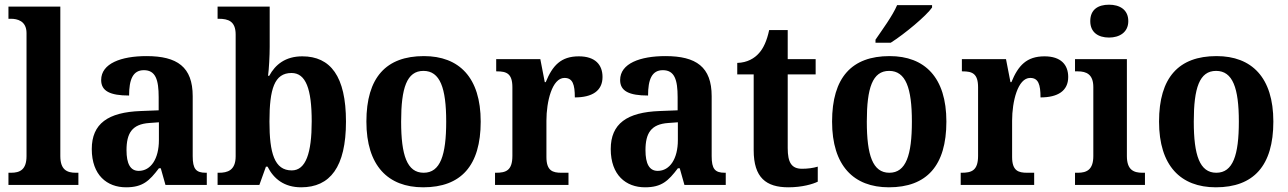

<svg xmlns="http://www.w3.org/2000/svg" viewBox="-20 -788 5488 818"><path d="M16 0H314V-52H303C265 -52 237 -65 237 -123V-760H16V-708H27C52 -708 93 -700 93 -647V-123C93 -65 65 -52 27 -52H16Z M517 10C588 10 616 -17 657 -71H665L685 0H861V-52H857C815 -52 801 -68 801 -123V-378C801 -503 735 -549 604 -549C497 -549 411 -518 411 -447C411 -400 449 -381 530 -381C530 -449 546 -489 593 -489C643 -489 656 -448 656 -374V-318L580 -315C440 -310 371 -261 371 -153C371 -42 436 10 517 10ZM571 -60C535 -60 519 -91 519 -148C519 -221 543 -259 616 -264L657 -267V-191C657 -112 623 -60 571 -60Z M1263 10C1386 10 1454 -76 1454 -270C1454 -463 1388 -548 1268 -548C1196 -548 1153 -513 1127 -465H1122C1126 -494 1129 -552 1129 -588V-760H907V-708H912C952 -708 984 -698 984 -641V-122C984 -61 948 -52 913 -52H907V0H1085L1113 -78H1120C1146 -26 1191 10 1263 10ZM1223 -62C1149 -62 1128 -136 1128 -270C1128 -409 1149 -477 1222 -477C1283 -477 1308 -409 1308 -271C1308 -136 1283 -62 1223 -62Z M1783 10C1944 10 2028 -82 2028 -270C2028 -458 1936 -549 1786 -549C1625 -549 1541 -458 1541 -270C1541 -82 1633 10 1783 10ZM1785 -52C1714 -52 1689 -127 1689 -270C1689 -413 1713 -486 1784 -486C1855 -486 1881 -413 1881 -270C1881 -127 1856 -52 1785 -52Z M2089 0H2402V-52H2372C2335 -52 2308 -60 2308 -119V-274C2308 -355 2332 -456 2385 -456C2420 -456 2429 -428 2429 -373C2503 -373 2547 -401 2547 -460C2547 -512 2516 -548 2446 -548C2370 -548 2334 -509 2305 -438H2301L2282 -536H2094V-484H2097C2138 -484 2163 -475 2163 -416V-124C2163 -61 2135 -52 2093 -52H2089Z M2728 10C2799 10 2827 -17 2868 -71H2876L2896 0H3072V-52H3068C3026 -52 3012 -68 3012 -123V-378C3012 -503 2946 -549 2815 -549C2708 -549 2622 -518 2622 -447C2622 -400 2660 -381 2741 -381C2741 -449 2757 -489 2804 -489C2854 -489 2867 -448 2867 -374V-318L2791 -315C2651 -310 2582 -261 2582 -153C2582 -42 2647 10 2728 10ZM2782 -60C2746 -60 2730 -91 2730 -148C2730 -221 2754 -259 2827 -264L2868 -267V-191C2868 -112 2834 -60 2782 -60Z M3339 10C3398 10 3444 -4 3464 -14V-78C3444 -72 3421 -69 3397 -69C3352 -69 3336 -96 3336 -157V-471H3455V-536H3336V-660H3257C3247 -613 3232 -582 3214 -562C3195 -540 3164 -521 3121 -520V-471H3191V-148C3191 -31 3244 10 3339 10Z M3710 -619V-606H3775C3835 -644 3927 -721 3951 -756V-766H3802C3783 -721 3738 -660 3710 -619ZM3767 10C3928 10 4012 -82 4012 -270C4012 -458 3920 -549 3770 -549C3609 -549 3525 -458 3525 -270C3525 -82 3617 10 3767 10ZM3769 -52C3698 -52 3673 -127 3673 -270C3673 -413 3697 -486 3768 -486C3839 -486 3865 -413 3865 -270C3865 -127 3840 -52 3769 -52Z M4073 0H4386V-52H4356C4319 -52 4292 -60 4292 -119V-274C4292 -355 4316 -456 4369 -456C4404 -456 4413 -428 4413 -373C4487 -373 4531 -401 4531 -460C4531 -512 4500 -548 4430 -548C4354 -548 4318 -509 4289 -438H4285L4266 -536H4078V-484H4081C4122 -484 4147 -475 4147 -416V-124C4147 -61 4119 -52 4077 -52H4073Z M4705 -628C4749 -628 4787 -650 4787 -698C4787 -748 4749 -768 4705 -768C4659 -768 4625 -748 4625 -698C4625 -650 4659 -628 4705 -628ZM4560 0H4858V-52H4847C4809 -52 4781 -65 4781 -123V-536H4560V-484H4572C4609 -484 4638 -471 4638 -417V-123C4638 -65 4610 -52 4572 -52H4560Z M5160 10C5321 10 5405 -82 5405 -270C5405 -458 5313 -549 5163 -549C5002 -549 4918 -458 4918 -270C4918 -82 5010 10 5160 10ZM5162 -52C5091 -52 5066 -127 5066 -270C5066 -413 5090 -486 5161 -486C5232 -486 5258 -413 5258 -270C5258 -127 5233 -52 5162 -52Z"/></svg>

Font: Noto Serif Myanmar SemiCondensed
Style: Bold
Weight: 700
Width: 4
Designer: Ben Mitchell and the Monotype Design Team
Foundry: Monotype Imaging Inc.
Version: Version 2.106